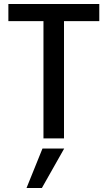

<svg xmlns="http://www.w3.org/2000/svg" viewBox="-20 -694 540 963"><path d="M478 -588H301V0H198V-588H22V-674H478ZM190 249H113L193 51H302Z"/></svg>

Font: Hind Guntur Medium
Style: Regular
Weight: 500
Designer: Manushi Parikh, Hitesh Malaviya
Foundry: Indian Type Foundry
Version: Version 1.000;PS 1.0;hotconv 1.0.86;makeotf.lib2.5.63406; tt